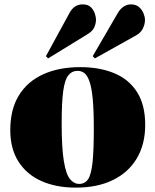

<svg xmlns="http://www.w3.org/2000/svg" viewBox="-20 -844 711 878"><path d="M327 14Q237 14 169.5 -16Q102 -46 64.5 -105Q27 -164 27 -249Q27 -344 66.5 -408Q106 -472 178 -504.5Q250 -537 347 -537Q436 -537 503 -509Q570 -481 607 -422.5Q644 -364 644 -273Q644 -184 605.5 -119.5Q567 -55 496 -20.5Q425 14 327 14ZM342 -3Q368 -3 382.5 -24Q397 -45 403 -100Q409 -155 409 -256Q409 -340 404 -392Q399 -444 389 -472Q379 -500 365.5 -510Q352 -520 335 -520Q309 -520 292.5 -499.5Q276 -479 269 -427Q262 -375 262 -280Q262 -167 272 -107Q282 -47 300 -25Q318 -3 342 -3ZM414 -577 404 -587 519 -785Q531 -805 546.5 -814.5Q562 -824 578 -824Q602 -824 616 -811.5Q630 -799 636.5 -782.5Q643 -766 643 -753Q643 -734 633.5 -714Q624 -694 602 -682ZM200 -577 190 -587 298 -785Q319 -824 358 -824Q382 -824 395 -811.5Q408 -799 413.5 -782.5Q419 -766 419 -754Q419 -738 411.5 -720Q404 -702 381 -688Z"/></svg>

Font: Display Black
Style: Regular
Weight: 900
Designer: Latin by Veronika Burian and Jose Scaglione. Greek by Irene Vlachou. Cyrillic by Vera Evstafieva.
Foundry: TypeTogether
Version: Version 3.002